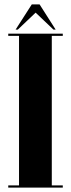

<svg xmlns="http://www.w3.org/2000/svg" viewBox="-20 -853 322 873"><path d="M17.5 0V-10H66.5V-690H17.5V-700H265.5V-690H215.5V-10H265.5V0ZM51 -718.5 124.5 -833H160L233 -718.5H223L142 -795.5L61 -718.5Z"/></svg>

Font: Imbue 100pt Black
Style: Regular
Weight: 900
Designer: Tyler Finck
Foundry: Etcetera Type Company
Version: Version 1.102; ttfautohint (v1.8.3)